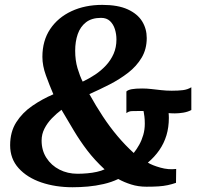

<svg xmlns="http://www.w3.org/2000/svg" viewBox="-20 -773 841 803"><path d="M283.6 10.1Q211.8 10.1 152.6 -10.1Q93.3 -30.4 57.9 -69.6Q22.4 -108.8 22.4 -165.5Q22.4 -221.3 47.9 -261.5Q73.4 -301.6 114.8 -330.1Q156.1 -358.6 203.2 -378.7Q186.8 -416.9 172.1 -457.4Q157.3 -498 157.3 -535.1Q157.3 -602.9 189.9 -651.5Q222.5 -700 279.1 -726.3Q335.6 -752.6 407.6 -752.6Q473.3 -752.6 514.2 -733.8Q555 -715.1 574.4 -683.9Q593.7 -652.6 593.7 -614.1Q593.7 -567.4 572.4 -531.7Q551.2 -496.1 515.9 -468.7Q480.5 -441.4 438.2 -419.7Q395.9 -398.1 353.8 -379.4Q381 -330.3 410.3 -285.9Q439.6 -241.5 471.9 -203.3Q504.1 -165.1 539.3 -133.2Q551.8 -148.8 562.3 -167.7Q572.8 -186.5 579.2 -208.7Q585.6 -230.9 585.6 -255.5Q585.6 -273.1 584 -285.6Q582.3 -298.2 580.5 -308.5Q576 -308.8 572.2 -308.8Q568.4 -308.8 563.4 -308.8Q543.6 -308.8 531.1 -308.3Q518.5 -307.8 508.6 -299.8V-390.4Q515.3 -397.1 531.1 -400Q546.9 -402.9 574.5 -402.9Q593.7 -402.9 613.6 -400.6Q633.5 -398.3 654.5 -396Q675.5 -393.6 698.3 -393.6Q725.7 -393.6 745 -396Q764.3 -398.4 780.2 -408V-312.9Q765.8 -305.1 746.8 -301.9Q727.8 -298.8 711.4 -298.8Q706.2 -298.8 698.5 -299.1Q690.8 -299.4 685.2 -299.9Q685.6 -295.4 685.9 -290.5Q686.2 -285.6 686.2 -280.2Q686.2 -240.8 676.1 -207Q665.9 -173.3 646.2 -144.9Q626.5 -116.5 598.4 -92.9Q616.3 -81.7 650.6 -72Q684.9 -62.3 716.8 -66.4L716.1 -8.3Q698.5 -2.3 681.1 1.4Q663.7 5.1 642.6 6.5Q621.4 7.9 592.8 7.9Q558.2 7.9 528.6 -1.5Q498.9 -10.8 474.6 -24.4Q445.9 -10.7 413.3 -3.3Q380.6 4.2 347.6 7.2Q314.7 10.1 283.6 10.1ZM304 -46.3Q324.3 -46.3 345.3 -48.2Q366.3 -50 385.3 -54.3Q404.3 -58.5 417.4 -64.8Q375.1 -104.2 344.8 -144Q314.6 -183.7 289.4 -225.8Q264.3 -267.8 237.2 -313.8Q216.1 -298.1 196.9 -278.2Q177.7 -258.3 165.9 -235Q154 -211.7 154 -185.1Q154 -143.8 174.3 -112.5Q194.5 -81.1 228.6 -63.7Q262.7 -46.3 304 -46.3ZM325.8 -431.6Q352.7 -444.2 378 -461Q403.2 -477.8 423.3 -499.5Q443.3 -521.1 455.2 -548Q467 -575 467 -607.9Q467 -630.4 460.5 -651.1Q454 -671.7 440 -685Q425.9 -698.3 402.6 -698.3Q363.6 -698.3 339.7 -679.8Q315.9 -661.3 305.1 -630.2Q294.4 -599.2 294.4 -560.9Q294.4 -520.8 304.2 -487.7Q314.1 -454.5 325.8 -431.6Z"/></svg>

Font: Merriweather Light
Style: Italic
Weight: 300
Italic angle: -7.8°
Designer: Eben Sorkin
Foundry: Eben Sorkin
Version: Version 2.101